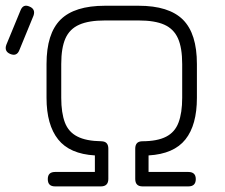

<svg xmlns="http://www.w3.org/2000/svg" viewBox="-86 -665 802 685"><path d="M-49.5 -472.5C-49.5 -472.5 -49.5 -472.5 -49.5 -472.5C-64 -478.5 -69 -489.5 -63.5 -505C-63.5 -505 -63.5 -505 -63.5 -505C-63.5 -505 -13 -627.5 -13 -627.5C-6.5 -644 4 -648.5 19.5 -641.5C19.5 -641.5 19.5 -641.5 19.5 -641.5C34 -635.5 39 -624.5 33.5 -609C33.5 -609 33.5 -609 33.5 -609C33.5 -609 -17 -486 -17 -486C-23 -470.5 -34 -466 -49.5 -472.5ZM274 0C274 0 110.5 0 110.5 0C93 0 84.5 -8.5 84.5 -26C84.5 -26 84.5 -26 84.5 -26C84.5 -43 93 -51.5 110.5 -51.5C110.5 -51.5 110.5 -51.5 110.5 -51.5C110.5 -51.5 252.5 -51.5 252.5 -51.5C252.5 -51.5 252.5 -110.5 252.5 -110.5C192.5 -114 149 -133 121.5 -167.5C94 -202 80 -251.5 80 -316C80 -316 80 -316 80 -316C80 -316 80 -436.5 80 -436.5C80 -509 96.5 -561.5 130 -595C163.5 -628 216 -644.5 288.5 -644.5C288.5 -644.5 288.5 -644.5 288.5 -644.5C288.5 -644.5 408.5 -644.5 408.5 -644.5C480.5 -644.5 533 -628 566.5 -595C600 -561.5 616.5 -509 616.5 -436.5C616.5 -436.5 616.5 -436.5 616.5 -436.5C616.5 -436.5 616.5 -316 616.5 -316C616.5 -251.5 603 -202 575.5 -167.5C548 -133 504.5 -114 444 -110.5C444 -110.5 444 -110.5 444 -110.5C444 -110.5 444 -51.5 444 -51.5C444 -51.5 586 -51.5 586 -51.5C603.5 -51.5 612.5 -43 612.5 -26C612.5 -26 612.5 -26 612.5 -26C612.5 -8.5 603.5 0 586 0C586 0 586 0 586 0C586 0 422.5 0 422.5 0C405 0 396.5 -9 396.5 -26.5C396.5 -26.5 396.5 -26.5 396.5 -26.5C396.5 -26.5 396.5 -134.5 396.5 -134.5C396.5 -143 398.5 -149.5 402.5 -154C406.5 -158.5 412.5 -160.5 420.5 -161C420.5 -161 420.5 -161 420.5 -161C457 -161 486 -166.5 507 -177.5C527.5 -188 542.5 -205 551 -228C559.5 -250.5 564 -280 564 -316C564 -316 564 -316 564 -316C564 -316 564 -436.5 564 -436.5C564 -475 559 -505.5 549 -528C539 -550.5 522.5 -567 500 -577C477.5 -587 447 -592 408.5 -592C408.5 -592 408.5 -592 408.5 -592C408.5 -592 288.5 -592 288.5 -592C250 -592 219.5 -587 197 -577C174 -567 157.5 -550.5 147.5 -528C137.5 -505.5 132.5 -475 132.5 -436.5C132.5 -436.5 132.5 -436.5 132.5 -436.5C132.5 -436.5 132.5 -316 132.5 -316C132.5 -280 137 -250.5 145.5 -228C154 -205.5 169 -188.5 190 -178C211 -167 240 -161.5 276.5 -161C276.5 -161 276.5 -161 276.5 -161C284.5 -160.5 290.5 -158.5 294.5 -154C298.5 -149.5 300.5 -143 300.5 -134.5C300.5 -134.5 300.5 -134.5 300.5 -134.5C300.5 -134.5 300.5 -26.5 300.5 -26.5C300.5 -9 291.5 0 274 0C274 0 274 0 274 0Z"/></svg>

Font: Jura-Fortis-Regular
Style: Regular
Weight: 500
Designer: Daniel Johnson, Alexei Vanyashin, Mirko Velimirovic
Foundry: Daniel Johnson
Version: ""